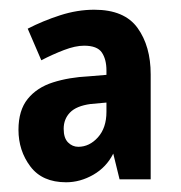

<svg xmlns="http://www.w3.org/2000/svg" viewBox="-20 -742 372 395"><path d="M174 -722Q236 -722 263 -684.5Q290 -647 290 -589V-373H226L213 -426Q199 -398 172 -382.5Q145 -367 116 -367Q67 -367 42.5 -399.5Q18 -432 18 -475Q18 -515 37 -538.5Q56 -562 89 -572.5Q122 -583 163 -585L199 -588V-597Q199 -620 189.5 -634Q180 -648 153 -648Q135 -648 111.5 -639Q88 -630 65 -618L37 -683Q68 -699 103.5 -710.5Q139 -722 174 -722ZM166 -528Q137 -524 124 -510.5Q111 -497 111 -477Q111 -458 120 -449Q129 -440 141 -440Q164 -440 181.5 -459.5Q199 -479 199 -512V-531Z"/></svg>

Font: Noto Sans Telugu ExtraCondensed
Style: Bold
Weight: 700
Width: 2
Designer: Jelle Bosma - Monotype Design Team
Foundry: Monotype Imaging Inc.
Version: Version 2.005; ttfautohint (v1.8.4.7-5d5b)